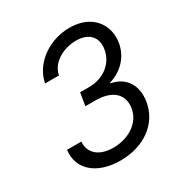

<svg xmlns="http://www.w3.org/2000/svg" viewBox="-171 -873 979 1020"><g transform="rotate(-30 318.0 -363.5)"><path d="M278.4 9.9C421.5 9.9 532.3 -67.8 552.6 -191.8C567.8 -283.7 525.6 -356.5 436.1 -372.2V-376.4C512.4 -399.5 569.6 -457 582.4 -536.9C599.4 -642 531.6 -737.2 394.9 -737.2C271.3 -737.2 157 -659.1 134.9 -545.5H220.2C233.7 -617.9 313.6 -660.5 390.6 -660.5C470.5 -660.5 510.3 -614 498.6 -544C485.4 -463.8 414.4 -411.9 328.1 -411.9H272.7L259.9 -333.8H319.6C430.8 -333.8 478.7 -278.8 467.3 -203.1C454.5 -118.3 371.4 -68.2 279.8 -68.2C193.9 -68.2 141.3 -112.2 147.7 -181.8H59.7C44.7 -66.8 136 9.9 278.4 9.9Z"/></g></svg>

Font: Margiela Sans
Style: Italic
Weight: 400
Italic angle: -9.39999°
Designer: Stefan Endress, Andreas Faust
Version: Version 1.100;FEAKit 1.0